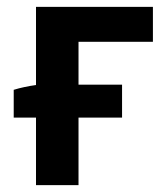

<svg xmlns="http://www.w3.org/2000/svg" viewBox="-20 -540 484 560"><path d="M85 0H209V-197H336V-293H209V-418H426V-520H85V-292C63 -289 39 -284 20 -278V-197H85Z"/></svg>

Font: Fixel Display SemiBold
Style: Regular
Weight: 600
Designer: AlfaBravo + MacPaw
Foundry: Kyrylo Tkachov, Marchela Mozhyna, Serhii Makarenko, Maria Weinstein, Zakhar Kryvoshyya
Version: Version 1.211